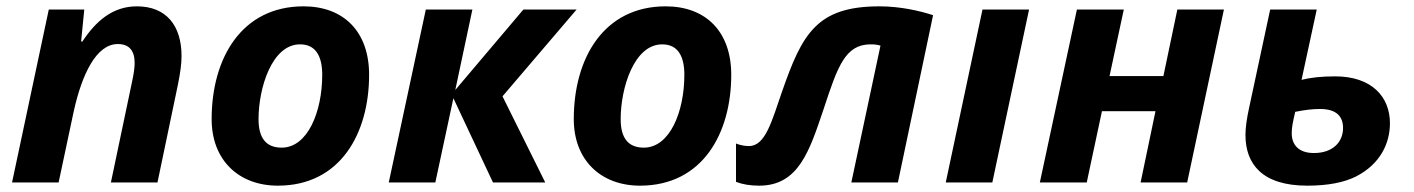

<svg xmlns="http://www.w3.org/2000/svg" viewBox="-20 -576 4463 606"><path d="M165 0 213 -226C239 -342 284 -437 352 -437C387 -437 405 -417 405 -377C405 -362 402 -342 397 -319L330 0H477L542 -311C549 -346 553 -375 553 -399C553 -495 505 -556 412 -556C336 -556 283 -510 240 -445H236L246 -546H134L18 0Z M857 10C1055 10 1145 -156 1145 -340C1145 -476 1065 -556 938 -556C743 -556 648 -393 648 -200C648 -70 734 10 857 10ZM869 -110C820 -110 796 -140 796 -200C796 -298 838 -436 927 -436C979 -436 997 -395 997 -340C997 -223 951 -110 869 -110Z M1207 0H1354L1411 -266L1536 0H1701L1566 -272L1800 -546H1632L1417 -292L1471 -546H1324Z M2000 10C2198 10 2288 -156 2288 -340C2288 -476 2208 -556 2081 -556C1886 -556 1791 -393 1791 -200C1791 -70 1877 10 2000 10ZM2012 -110C1963 -110 1939 -140 1939 -200C1939 -298 1981 -436 2070 -436C2122 -436 2140 -395 2140 -340C2140 -223 2094 -110 2012 -110Z M2376 10C2501 10 2535 -100 2580 -233C2624 -367 2648 -436 2728 -436C2739 -436 2750 -435 2759 -432L2667 0H2814L2925 -528C2886 -541 2823 -556 2756 -556C2558 -556 2512 -470 2448 -286C2416 -194 2396 -115 2344 -115C2329 -115 2316 -118 2303 -123V-2C2324 6 2348 10 2376 10Z M3112 0 3228 -546H3081L2965 0Z M3410 0 3458 -225H3627L3580 0H3727L3843 -546H3696L3652 -336H3482L3527 -546H3379L3262 0Z M4106 10C4171 10 4222 0 4260 -19C4336 -58 4367 -123 4367 -187C4367 -271 4309 -335 4194 -335C4150 -335 4116 -331 4088 -324L4136 -546H3989L3923 -238C3915 -202 3911 -173 3911 -150C3911 -59 3963 10 4106 10ZM4127 -93C4076 -93 4057 -122 4057 -155C4057 -174 4060 -188 4068 -223C4097 -229 4123 -232 4146 -232C4199 -232 4219 -208 4219 -172C4219 -129 4188 -93 4127 -93Z"/></svg>

Font: BC Sans
Style: Bold Italic
Weight: 700
Italic angle: -12°
Designer: Monotype Design Team
Province of B.C.
Foundry: Monotype Imaging Inc.
Version: Version 2.000;GOOG;noto-source:20170915:90ef993387c0